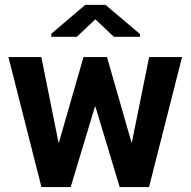

<svg xmlns="http://www.w3.org/2000/svg" viewBox="-20 -760 776 780"><path d="M514.2 -181.2H515.6L585.9 -528.3H719.7L585.4 0H466.3L367.7 -326.7H365.7L267.1 0H148.4L14.2 -528.3H147.9L217.8 -180.7H219.2L319.3 -528.3H414.6ZM548.8 -621.6V-610.4H442.9L367.2 -681.6L292 -610.4H188.5V-623L326.2 -740.2H408.7Z"/></svg>

Font: Roboto Web
Style: Bold
Weight: 700
Designer: Google
Version: Version 1.200310; 2013